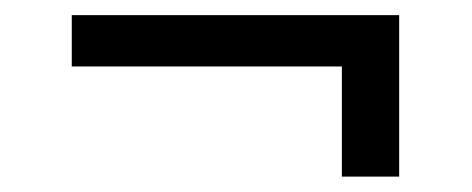

<svg xmlns="http://www.w3.org/2000/svg" viewBox="-20 -389 620 252"><path d="M503.9 -157.2Q485.4 -157.2 428.7 -157.2Q428.7 -193.4 428.7 -301.8Q339.8 -301.8 74.2 -301.8Q74.2 -319.3 74.2 -369.1Q181.6 -369.1 503.9 -369.1Q503.9 -316.4 503.9 -157.2Z"/></svg>

Font: Lato
Style: Regular
Weight: 400
Designer: Lukasz Dziedzic with Adam Twardoch and Botio Nikoltchev
Version: Version 2.015; 2015-08-06; http://www.latofonts.com/